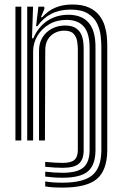

<svg xmlns="http://www.w3.org/2000/svg" viewBox="-20 -630 548 861"><path d="M261 211.2Q234.2 211.2 215 209.9Q195.8 208.5 182.8 205.8V183.5Q199 186.5 218.2 187.9Q237.5 189.2 261 189.2Q354 189.2 393.9 155.8Q433.8 122.2 434.5 45.2V-420.5Q434.5 -440.5 431.5 -468.6Q428.5 -496.8 415.8 -523.9Q403 -551 374.6 -569Q346.2 -587 295.8 -587Q247.5 -587 210.2 -568Q173 -549 147.8 -512.5H141.8L152.2 -600H178.5L179 -589.8L163.5 -552.8H169.2Q195 -582 228.4 -595.9Q261.8 -609.8 304 -609.8Q350 -609.8 379.1 -596.2Q408.2 -582.8 425 -561.1Q441.8 -539.5 449.4 -514.5Q457 -489.5 459 -465.9Q461 -442.2 461 -425.5V45.2Q460 134.2 414.1 172.8Q368.2 211.2 261 211.2ZM49.2 0V-600H75.5V0ZM261 122.5Q243.8 122.5 224.8 121.4Q205.8 120.2 182.8 117.8V96Q207.8 98.2 226.8 99.4Q245.8 100.5 261 100.5Q297.5 100.5 313 87.6Q328.5 74.8 329 45V-409Q329 -425.8 325.9 -445.1Q322.8 -464.5 310 -478.5Q297.2 -492.5 267.8 -492.5Q245.2 -492.5 225.9 -482.5Q206.5 -472.5 194.8 -453.4Q183 -434.2 183 -406.2L181.5 0H155V-403.5Q155 -437.2 170.6 -462.4Q186.2 -487.5 212.8 -501.5Q239.2 -515.5 271.5 -515.5Q302 -515.5 319 -504.5Q336 -493.5 343.8 -476.6Q351.5 -459.8 353.4 -442Q355.2 -424.2 355.2 -410.5V45Q354.8 86.5 333.1 104.5Q311.5 122.5 261 122.5ZM261 167Q239.5 167 220.2 165.6Q201 164.2 182.8 161.8V139.8Q203.5 142.2 222.5 143.5Q241.5 144.8 261 144.8Q325.8 144.8 353.4 121.6Q381 98.5 381.8 45V-415.5Q381.8 -480.5 355.9 -510.6Q330 -540.8 278.2 -540.8Q234 -540.8 200.4 -521Q166.8 -501.2 147.9 -469.5Q129 -437.8 128.5 -401.2V0H102V-600H128.2L123.5 -458.5H129.5Q151.5 -509.5 192.6 -536.8Q233.8 -564 288 -563.8Q347.5 -563 377.9 -527.8Q408.2 -492.5 408.2 -418.8V45.2Q407.5 110.5 373.8 138.8Q340 167 261 167Z"/></svg>

Font: Big Shoulders Inline Text Thin ExtraBold
Style: Regular
Weight: 800
Version: Version 2.002